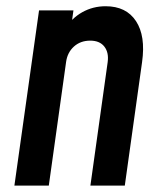

<svg xmlns="http://www.w3.org/2000/svg" viewBox="-20 -580 506 600"><path d="M25 0 102 -547.5H209.5L198 -465.5L181 -487Q203.5 -523 237 -541.8Q270.5 -560.5 310 -560.5Q374.5 -560.5 405 -514Q435.5 -467.5 424 -386L370 0H262.5L316.5 -386Q320.5 -416 306 -434.5Q291.5 -453 262 -453Q231.5 -453 211 -434.5Q190.5 -416 186.5 -386L132.5 0Z"/></svg>

Font: Mohave SemiBold
Style: Italic
Weight: 600
Italic angle: -8°
Designer: Gumpita Rahayu
Foundry: Tokotype
Version: Version 2.003